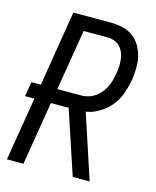

<svg xmlns="http://www.w3.org/2000/svg" viewBox="-111 -812 722 888"><g transform="rotate(15 250.0 -367.5)"><path d="M323 0 222 -304H137L87 0H8L58 -304H13L25 -374H70L129 -735H310Q339 -735 366.5 -728.5Q394 -722 415.5 -706Q437 -690 451 -666.5Q465 -643 471 -616Q477 -589 476.5 -560Q476 -531 471 -502Q465 -469 453.5 -436.5Q442 -404 419.5 -376.5Q397 -349 366 -330.5Q335 -312 303 -307L404 0ZM261 -374Q278 -374 295 -378.5Q312 -383 327 -393Q342 -403 354 -417Q366 -431 374 -447Q382 -463 386.5 -480Q391 -497 394 -513Q397 -531 398 -548.5Q399 -566 397 -583Q395 -600 388.5 -615.5Q382 -631 371 -642.5Q360 -654 344 -659.5Q328 -665 310 -665H197L149 -374Z"/></g></svg>

Font: Iosevka
Style: Italic
Weight: 400
Italic angle: -9°
Monospace: yes
Designer: Belleve Invis
Foundry: Belleve Invis
Version: Version 32.5.0; ttfautohint (v1.8.4)